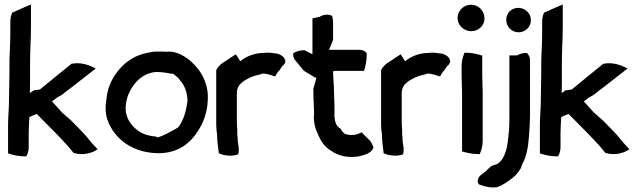

<svg xmlns="http://www.w3.org/2000/svg" viewBox="-20 -690 2845 856"><path d="M16 -6C37 1 63 7 90 7H97C104 -4 108 -19 108 -35V-96C108 -120 110 -142 111 -168C120 -173 132 -177 144 -182C168 -157 196 -130 220 -105L228 -97C242 -81 259 -66 272 -50H273C286 -36 297 -21 309 -7L310 -8C350 5 396 -9 415 -25C403 -39 389 -51 379 -65C355 -96 324 -125 298 -152L256 -189C240 -206 228 -221 212 -238L237 -257C250 -263 261 -270 272 -280C314 -311 355 -345 397 -377L407 -384L396 -390C380 -398 341 -414 302 -406H299C286 -396 158 -291 158 -291C153 -290 145 -289 136 -288H132C125 -284 120 -279 113 -275C114 -298 114 -321 114 -345V-410C114 -464 118 -515 118 -569V-670L106 -665C89 -657 63 -647 38 -635L36 -636C29 -624 26 -608 26 -590V-534C26 -483 21 -434 22 -383V-358C22 -318 20 -278 20 -238C20 -203 16 -171 16 -135Z M455 -252C450 -224 448 -186 459 -156C490 -68 575 -7 688 -7C776 -7 831 -54 865 -110C889 -147 904 -192 906 -240C912 -310 881 -366 847 -401C837 -412 828 -419 818 -428H817C795 -444 760 -465 719 -459C718 -459 715 -460 712 -460H676C664 -460 654 -458 640 -455C592 -447 550 -422 521 -391C486 -354 460 -307 455 -252ZM540 -203C540 -228 545 -249 552 -268C568 -306 594 -340 632 -358C645 -363 661 -369 676 -369C699 -369 723 -366 744 -361H746C748 -361 749 -362 751 -362C763 -352 774 -345 782 -333V-332H783C802 -311 816 -277 816 -238C816 -235 814 -234 814 -228C809 -190 796 -149 774 -122C772 -120 676 -64 677 -81C647 -83 619 -91 599 -105C567 -127 542 -160 540 -203Z M944 -142C944 -133 944 -127 945 -116C945 -107 948 -95 948 -88C948 -60 952 -36 955 -11V-7C979 5 1017 8 1042 -2C1048 -24 1042 -43 1040 -62L1039 -84V-85C1039 -85 1038 -85 1038 -86V-108C1037 -122 1036 -136 1036 -150V-274C1036 -302 1049 -315 1066 -328C1086 -341 1108 -352 1135 -357H1136L1150 -362C1172 -362 1190 -354 1207 -349C1212 -359 1216 -366 1224 -375H1225L1238 -395C1244 -398 1249 -406 1252 -412V-414C1254 -430 1236 -448 1210 -452H1205C1192 -454 1173 -457 1155 -454C1113 -454 1077 -438 1051 -417C1046 -424 1039 -438 1031 -448L986 -418C970 -410 953 -395 945 -379L944 -378Z M1287 -448C1287 -435 1292 -424 1300 -417L1334 -375L1385 -344H1391C1386 -327 1383 -312 1377 -295V-292C1377 -268 1378 -245 1379 -222C1379 -205 1381 -191 1380 -175H1379V-174C1379 -145 1384 -119 1395 -97C1408 -65 1424 -37 1456 -18C1484 2 1524 15 1574 8H1575C1598 3 1635 -5 1644 -30L1645 -32C1640 -48 1633 -62 1620 -72L1592 -100C1571 -89 1548 -83 1518 -93C1511 -97 1504 -105 1499 -116C1482 -125 1473 -140 1471 -173V-181C1472 -195 1471 -210 1471 -222V-223L1469 -283C1469 -315 1465 -340 1465 -371L1469 -374H1603C1610 -395 1615 -420 1615 -448V-452C1610 -462 1596 -468 1582 -468H1447L1465 -512V-588C1465 -598 1463 -609 1461 -619C1446 -627 1423 -627 1405 -615L1373 -608V-448L1338 -466H1336C1317 -466 1299 -461 1287 -452Z M1679 -142C1679 -133 1679 -127 1680 -116C1680 -107 1683 -95 1683 -88C1683 -60 1687 -36 1690 -11V-7C1714 5 1752 8 1777 -2C1783 -24 1777 -43 1775 -62L1774 -84V-85C1774 -85 1773 -85 1773 -86V-108C1772 -122 1771 -136 1771 -150V-274C1771 -302 1784 -315 1801 -328C1821 -341 1843 -352 1870 -357H1871L1885 -362C1907 -362 1925 -354 1942 -349C1947 -359 1951 -366 1959 -375H1960L1973 -395C1979 -398 1984 -406 1987 -412V-414C1989 -430 1971 -448 1945 -452H1940C1927 -454 1908 -457 1890 -454C1848 -454 1812 -438 1786 -417C1781 -424 1774 -438 1766 -448L1721 -418C1705 -410 1688 -395 1680 -379L1679 -378Z M2020 -610C2020 -576 2049 -551 2081 -551C2113 -551 2140 -575 2140 -608C2140 -642 2113 -669 2080 -669C2048 -669 2020 -643 2020 -610ZM2038 -352C2038 -326 2040 -304 2040 -277V-15C2059 -9 2086 -3 2113 -3H2119C2126 -20 2132 -39 2132 -62V-277C2132 -304 2130 -326 2130 -352V-442C2109 -449 2084 -455 2057 -455H2051C2044 -438 2038 -419 2038 -395Z M2124 135C2141 142 2171 149 2199 144L2200 143C2221 135 2241 122 2260 107C2275 97 2288 83 2300 63L2301 62C2304 54 2306 48 2309 41C2326 10 2335 -32 2338 -79L2339 -91C2341 -120 2343 -149 2343 -179V-421C2343 -436 2337 -446 2329 -454H2325C2309 -454 2296 -449 2285 -443H2251V-177C2251 -152 2251 -126 2249 -103L2247 -91V-83L2245 -71V-70C2240 -13 2223 27 2195 42C2188 45 2177 47 2169 51L2142 77H2141L2126 89C2109 98 2101 132 2124 135ZM2237 -602C2237 -571 2261 -546 2292 -546C2321 -546 2347 -569 2347 -600C2347 -632 2320 -655 2291 -655C2260 -655 2237 -632 2237 -602Z M2387 -6C2408 1 2434 7 2461 7H2468C2475 -4 2479 -19 2479 -35V-96C2479 -120 2481 -142 2482 -168C2491 -173 2503 -177 2515 -182C2539 -157 2567 -130 2591 -105L2599 -97C2613 -81 2630 -66 2643 -50H2644C2657 -36 2668 -21 2680 -7L2681 -8C2721 5 2767 -9 2786 -25C2774 -39 2760 -51 2750 -65C2726 -96 2695 -125 2669 -152L2627 -189C2611 -206 2599 -221 2583 -238L2608 -257C2621 -263 2632 -270 2643 -280C2685 -311 2726 -345 2768 -377L2778 -384L2767 -390C2751 -398 2712 -414 2673 -406H2670C2657 -396 2529 -291 2529 -291C2524 -290 2516 -289 2507 -288H2503C2496 -284 2491 -279 2484 -275C2485 -298 2485 -321 2485 -345V-410C2485 -464 2489 -515 2489 -569V-670L2477 -665C2460 -657 2434 -647 2409 -635L2407 -636C2400 -624 2397 -608 2397 -590V-534C2397 -483 2392 -434 2393 -383V-358C2393 -318 2391 -278 2391 -238C2391 -203 2387 -171 2387 -135Z"/></svg>

Font: SolarCharger
Style: 750
Weight: 700
Designer: Mew Too
Foundry: Cannot Into Space Fonts/KineticPlasma Fonts
Version: Version 1.100